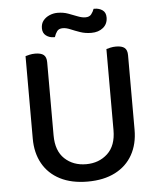

<svg xmlns="http://www.w3.org/2000/svg" viewBox="-56 -851 764 913"><g transform="rotate(-5 326.0 -394.0)"><path d="M326 14Q249 14 194.5 -14Q140 -42 111.5 -93Q83 -144 83 -212V-290H183V-219Q183 -145 223.5 -107Q264 -69 326 -69Q387 -69 428 -107Q469 -145 469 -219V-290H569V-212Q569 -144 540.5 -93Q512 -42 457.5 -14Q403 14 326 14ZM183 -252H83V-606Q89 -608 102 -611Q115 -614 129 -614Q157 -614 170 -603.5Q183 -593 183 -568ZM569 -252H469V-606Q475 -608 488 -611Q501 -614 515 -614Q543 -614 556 -603.5Q569 -593 569 -568ZM252 -798Q280 -798 303 -789.5Q326 -781 346.5 -773Q367 -765 383 -765Q402 -765 411 -776.5Q420 -788 425 -802H430Q451 -802 467 -791Q483 -780 483 -756Q483 -725 461 -707Q439 -689 405 -689Q376 -689 351.5 -697.5Q327 -706 307 -714.5Q287 -723 271 -723Q252 -723 243.5 -711.5Q235 -700 230 -684H225Q204 -684 188 -696Q172 -708 172 -731Q172 -753 183.5 -767.5Q195 -782 213.5 -790Q232 -798 252 -798Z"/></g></svg>

Font: Baloo Tamma 2 Medium
Style: Regular
Weight: 500
Designer: Divya Kowshik, Shuchita Grover and Ek Type
Foundry: Ek Type
Version: Version 1.700